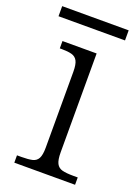

<svg xmlns="http://www.w3.org/2000/svg" viewBox="-139 -728 572 787"><g transform="rotate(20 147.0 -335.0)"><path d="M27 0V-32H47Q76 -32 93.5 -36Q111 -40 119 -55Q127 -70 127 -102V-433Q127 -465 119 -480Q111 -495 94 -499.5Q77 -504 52 -504H42V-536H191V-105Q191 -72 199 -56.5Q207 -41 224.5 -36.5Q242 -32 272 -32H292V0ZM-8 -626V-670H282V-626Z"/></g></svg>

Font: Noto Serif Armenian Light
Style: Regular
Weight: 300
Version: Version 2.007